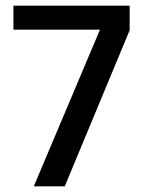

<svg xmlns="http://www.w3.org/2000/svg" viewBox="-20 -659 507 679"><path d="M209 0H99.5L333.5 -554H27.5V-639H438.5V-552Z"/></svg>

Font: Anek Malayalam Medium
Style: Regular
Weight: 500
Designer: Maithili Shingre (Malayalam) & Yesha Goshar (Latin)
Foundry: Ek Type
Version: Version 1.003